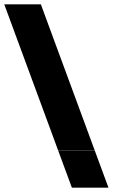

<svg xmlns="http://www.w3.org/2000/svg" viewBox="-315 -805 557 892"><path d="M-12.8 -19 -44.1 -104H125.9L157.2 -19L157.6 -18L189 67H19L-12.4 -18ZM-263.9 -700 -295.2 -785H-125.2L-93.9 -700L94.2 -190L125.5 -105H-44.5L-75.8 -190Z"/></svg>

Font: Nordica Plus
Style: NordicaClassicBkExtOpObl
Weight: 900
Version: Version 1.01